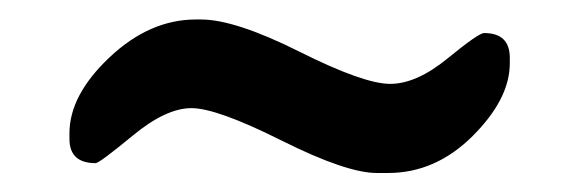

<svg xmlns="http://www.w3.org/2000/svg" viewBox="-20 -435 599 201"><path d="M386.2 -253.9H374.5Q342.8 -253.9 274.9 -287.8Q207 -321.8 180.4 -321.8Q153.8 -321.8 118.9 -293Q84 -264.2 80.1 -264.2Q52.7 -264.2 52.7 -289.6V-295.4Q52.7 -335.4 94.7 -375Q136.7 -414.6 185.1 -414.6H190.4Q226.1 -414.6 293.5 -380.9Q360.8 -347.2 388.4 -347.2Q416 -347.2 448.5 -373.8Q481 -400.4 486.8 -400.4Q513.7 -400.4 513.7 -374.5V-368.7Q513.7 -331.5 474.9 -292.7Q436 -253.9 386.2 -253.9Z"/></svg>

Font: Averia Serif Libre
Style: Bold
Weight: 700
Version: Version 1.002